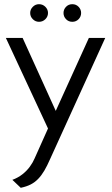

<svg xmlns="http://www.w3.org/2000/svg" viewBox="-20 -881 532 916"><path d="M166 -861Q149 -861 136.5 -848.5Q124 -836 124 -819Q124 -802 136.5 -789.5Q149 -777 166 -777Q184 -777 196.5 -789.5Q209 -802 209 -819Q209 -836 196.5 -848.5Q184 -861 166 -861ZM325 -861Q307 -861 295 -848.5Q283 -836 283 -819Q283 -802 295 -789.5Q307 -777 325 -777Q343 -777 355 -789.5Q367 -802 367 -819Q367 -836 355 -848.5Q343 -861 325 -861ZM404 -700 246 -352 88 -700H8L209 -268L145 -125Q137 -106 122.5 -86Q108 -66 87 -49.5Q66 -33 39 -23L79 15Q107 9 126.5 -1Q146 -11 162 -27.5Q178 -44 191.5 -67Q205 -90 219 -122L482 -700Z"/></svg>

Font: Advent Pro Medium
Style: Regular
Weight: 500
Designer: VivaRado, Andreas Kalpakidis
Foundry: VivaRado, Andreas Kalpakidis
Version: Version 3.000